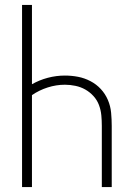

<svg xmlns="http://www.w3.org/2000/svg" viewBox="-20 -755 540 775"><path d="M69 0V-735H109V-415Q139 -432 173 -441Q207 -450 242 -450Q269 -450 295 -445Q321 -440 345 -427.5Q369 -415 387 -395.5Q405 -376 415.5 -351.5Q426 -327 428.5 -300Q431 -273 431 -247V0H391V-247Q391 -268 389 -289.5Q387 -311 379.5 -331Q372 -351 357.5 -367Q343 -383 324.5 -393.5Q306 -404 284.5 -408.5Q263 -413 242 -413Q207 -413 172.5 -402Q138 -391 109 -371V0Z"/></svg>

Font: Iosevka Term Curly Extralight
Style: Regular
Weight: 200
Designer: Belleve Invis
Foundry: Belleve Invis
Version: Version 32.3.0